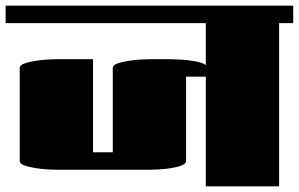

<svg xmlns="http://www.w3.org/2000/svg" viewBox="-20 -661 1060 681"><path d="M310 -451V-121H380V-420Q380 -430 397 -436Q414 -442 437.5 -445.5Q461 -449 481.5 -450Q502 -451 510 -451H587Q598 -451 623 -449.5Q648 -448 673 -443.5Q698 -439 710 -430V-579H0V-641H1020V-579H970V0H710V-389H640V-90Q640 -80 624 -74Q608 -68 585.5 -64.5Q563 -61 542 -60Q521 -59 510 -59H180Q172 -59 151.5 -60Q131 -61 107.5 -64.5Q84 -68 67 -74Q50 -80 50 -90V-420Q50 -430 67 -436Q84 -442 107.5 -445.5Q131 -449 151.5 -450Q172 -451 180 -451Z"/></svg>

Font: Gajraj One
Style: Regular
Weight: 400
Designer: Saurabh Sharma
Foundry: Saurabh Sharma
Version: Version 1.000